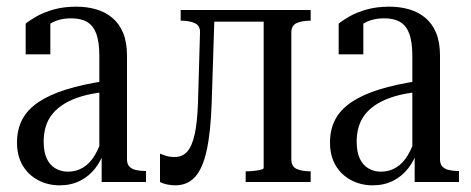

<svg xmlns="http://www.w3.org/2000/svg" viewBox="-20 -546 1412 576"><path d="M295 -303 294 -270Q255 -266 225 -257Q195 -248 173.5 -235Q152 -222 138 -205Q124 -188 117.5 -167Q111 -146 111 -121Q111 -91 120 -71Q129 -51 146 -41Q163 -31 184 -31Q209 -31 229.5 -43.5Q250 -56 264.5 -80.5Q279 -105 289 -138L295 -99Q285 -66 266 -41.5Q247 -17 220 -3.5Q193 10 159 10Q123 10 93.5 -6Q64 -22 47.5 -50.5Q31 -79 31 -118Q31 -158 47 -188Q63 -218 96 -240Q129 -262 178.5 -277.5Q228 -293 295 -303ZM285 0V-93L278 -91V-378Q278 -420 269 -444.5Q260 -469 241.5 -480Q223 -491 194 -491Q158 -491 132.5 -476Q107 -461 90 -434Q91 -451 94.5 -461.5Q98 -472 103.5 -478Q109 -484 116.5 -486.5Q124 -489 131 -489V-383H57V-475Q69 -485 90 -497Q111 -509 141 -517.5Q171 -526 209 -526Q241 -526 268.5 -518Q296 -510 317 -492.5Q338 -475 349.5 -447Q361 -419 361 -379V-68Q361 -54 368 -46.5Q375 -39 387.5 -36Q400 -33 416 -33H418V0Z M574 -239 580 -448Q581 -469 564.5 -476.5Q548 -484 523 -484H522V-516H624L615 -236Q612 -149 600 -94.5Q588 -40 565 -15Q542 10 506 10Q492 10 479.5 7Q467 4 460 0V-85Q465 -83 476.5 -79Q488 -75 504 -75Q527 -75 541.5 -91Q556 -107 564 -143Q572 -179 574 -239ZM771 -42V-516H912V-484H911Q887 -484 870.5 -477Q854 -470 854 -448V-68Q854 -46 870.5 -39Q887 -32 911 -32H912V0H717V-32H718Q731 -32 743 -33.5Q755 -35 763 -37Q771 -39 771 -42ZM602 -481V-516H815V-481Z M1234 -303 1233 -270Q1194 -266 1164 -257Q1134 -248 1112.5 -235Q1091 -222 1077 -205Q1063 -188 1056.5 -167Q1050 -146 1050 -121Q1050 -91 1059 -71Q1068 -51 1085 -41Q1102 -31 1123 -31Q1148 -31 1168.5 -43.5Q1189 -56 1203.5 -80.5Q1218 -105 1228 -138L1234 -99Q1224 -66 1205 -41.5Q1186 -17 1159 -3.5Q1132 10 1098 10Q1062 10 1032.5 -6Q1003 -22 986.5 -50.5Q970 -79 970 -118Q970 -158 986 -188Q1002 -218 1035 -240Q1068 -262 1117.5 -277.5Q1167 -293 1234 -303ZM1224 0V-93L1217 -91V-378Q1217 -420 1208 -444.5Q1199 -469 1180.5 -480Q1162 -491 1133 -491Q1097 -491 1071.5 -476Q1046 -461 1029 -434Q1030 -451 1033.5 -461.5Q1037 -472 1042.5 -478Q1048 -484 1055.5 -486.5Q1063 -489 1070 -489V-383H996V-475Q1008 -485 1029 -497Q1050 -509 1080 -517.5Q1110 -526 1148 -526Q1180 -526 1207.5 -518Q1235 -510 1256 -492.5Q1277 -475 1288.5 -447Q1300 -419 1300 -379V-68Q1300 -54 1307 -46.5Q1314 -39 1326.5 -36Q1339 -33 1355 -33H1357V0Z"/></svg>

Font: Roboto Serif 120pt ExtraCondensed
Style: Regular
Weight: 400
Width: 2
Designer: Greg Gazdowicz
Foundry: Commercial Type
Version: Version 1.008